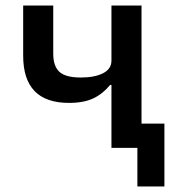

<svg xmlns="http://www.w3.org/2000/svg" viewBox="-20 -536 640 696"><path d="M478 0H384V-228H379Q353 -196 318.5 -179.5Q284 -163 230 -163Q64 -163 64 -334V-516H173V-341Q173 -296 195.5 -275.5Q218 -255 273 -255Q323 -255 353.5 -270.5Q384 -286 384 -316V-516H493V-88H576V140H478Z"/></svg>

Font: IBM Plaex Mono Medium
Style: Regular
Weight: 500
Designer: Mike Abbink, Paul van der Laan, Pieter van Rosmalen
Foundry: Bold Monday
Version: Version 2.003